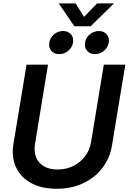

<svg xmlns="http://www.w3.org/2000/svg" viewBox="-20 -1113 767 1144"><path d="M317.4 11.7Q226.6 11.7 164.3 -22.9Q102.1 -57.6 74.7 -117.9Q47.4 -178.2 60.1 -255.9L138.2 -727.5H266.1L189 -257.8Q181.2 -211.4 194.8 -176.8Q208.5 -142.1 241 -122.6Q273.4 -103 322.3 -103Q375 -103 417.5 -124.5Q460 -146 487.5 -182.9Q515.1 -219.7 522.5 -266.1L598.6 -727.5H726.6L647.5 -247.6Q634.8 -169.9 589.6 -111.6Q544.4 -53.2 474.6 -20.8Q404.8 11.7 317.4 11.7ZM545.9 -790.5Q515.6 -790.5 498.8 -810.5Q481.9 -830.6 486.8 -859.4Q491.2 -888.7 515.1 -908.4Q539.1 -928.2 568.8 -928.2Q598.6 -928.2 615.7 -908.4Q632.8 -888.7 627.9 -859.4Q623.5 -830.6 599.6 -810.5Q575.7 -790.5 545.9 -790.5ZM333 -790.5Q302.7 -790.5 285.9 -810.5Q269 -830.6 273.9 -859.4Q278.3 -888.7 302 -908.4Q325.7 -928.2 355.5 -928.2Q385.7 -928.2 402.8 -908.4Q419.9 -888.7 415 -859.4Q410.6 -830.6 387 -810.5Q363.3 -790.5 333 -790.5ZM430.2 -1092.8 481 -1012.7 558.6 -1092.8H658.2L657.7 -1091.3L520 -956.5H422.9L331.1 -1091.3L331.5 -1092.8Z"/></svg>

Font: Inter 28pt SemiBold
Style: Italic
Weight: 600
Italic angle: -9.3988°
Designer: Rasmus Andersson
Foundry: rsms
Version: Version 4.001;git-66647c0bb